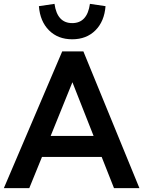

<svg xmlns="http://www.w3.org/2000/svg" viewBox="-30 -977 744 997"><path d="M-10 0 293 -710H403L694 0H562L498 -162H188L122 0ZM233 -271H456L346 -550ZM437 -957 518 -945Q512 -866 465.5 -819.5Q419 -773 345 -773Q271 -773 224.5 -819.5Q178 -866 172 -945L253 -957Q267 -857 345 -857Q423 -857 437 -957Z"/></svg>

Font: Livvic SemiBold
Style: Regular
Weight: 600
Designer: Jacques Le Bailly, Baron von Fonthausen
Version: Version 1.001; ttfautohint (v1.8.2)